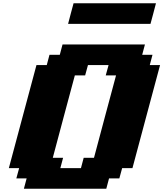

<svg xmlns="http://www.w3.org/2000/svg" viewBox="-20 -1145 991 1165"><path d="M125 0H625L641.6 -62.5H704.1L721.2 -125H783.7Q811.5 -229.5 867.4 -437.7Q923.3 -646 951.2 -750H888.7L905.3 -812.5H842.8L859.4 -875H359.4L342.8 -812.5H280.3L263.7 -750H201.2Q173.3 -646 117.4 -437.5Q61.5 -229 33.7 -125H96.2L79.1 -62.5H141.6ZM471.2 -125H346.2L362.8 -187.5H300.3Q322.3 -270.5 366.9 -437.3Q411.6 -604 434.1 -687.5H496.6L513.7 -750H638.7L621.6 -687.5H684.1Q661.6 -604 616.9 -437.3Q572.3 -270.5 550.3 -187.5H487.8ZM393.1 -1000H893.1Q898.9 -1020.5 909.9 -1062.5Q920.9 -1104.5 926.3 -1125H426.3Q420.4 -1104 409.4 -1062.3Q398.4 -1020.5 393.1 -1000Z"/></svg>

Font: Faithful 32x
Style: BoldOblique
Weight: 400
Foundry: Faithful Resource Pack
Version: Version 1.0; January 27, 2023